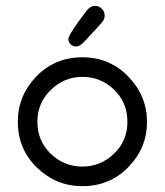

<svg xmlns="http://www.w3.org/2000/svg" viewBox="-20 -632 565 657"><path d="M41 -215Q41 -305 104.5 -370.5Q168 -436 262 -436Q355 -436 419 -370Q483 -304 483 -215Q483 -126 419.5 -60.5Q356 5 262 5Q172 5 106.5 -58.5Q41 -122 41 -215ZM262 -62Q324 -62 370 -106Q416 -150 416 -215Q416 -281 370.5 -325Q325 -369 262 -369Q200 -369 154 -324.5Q108 -280 108 -215Q108 -150 153.5 -106Q199 -62 262 -62ZM250 -560Q264 -579 273 -591Q288 -612 305 -612Q318 -612 328 -602.5Q338 -593 338 -578Q338 -575 337.5 -572.5Q337 -570 336 -567Q335 -564 333.5 -561.5Q332 -559 328.5 -555Q325 -551 322 -547.5Q319 -544 313 -537.5Q307 -531 302 -525.5Q297 -520 288 -510.5Q279 -501 271 -492Q254 -473 241 -473H240Q229 -473 221.5 -480.5Q214 -488 214 -499Q214 -510 250 -560Z"/></svg>

Font: CMU Typewriter Text
Style: Regular
Weight: 500
Monospace: yes
Version: Version 0.7.0